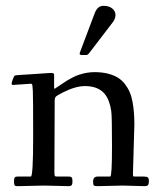

<svg xmlns="http://www.w3.org/2000/svg" viewBox="-20 -635 554 660"><path d="M261 -446Q253.9 -446 253.9 -450.1Q253.9 -454.1 255.9 -458L304.9 -587.9Q314.7 -615 335.1 -615Q355.5 -615 366.2 -605.5Q377 -595.9 377 -583.9Q377 -571.8 368.9 -560.1L286.9 -452.9Q281.7 -446 276.9 -446ZM86.4 -347.2 24.9 -343Q20 -343 20 -347.7Q20 -352.3 24.2 -362.9Q28.3 -373.5 30.4 -374.9Q32.5 -376.2 40.5 -376.8Q48.6 -377.4 93.1 -380.2Q137.7 -383.1 146.5 -383.8Q155.3 -384.5 157 -384.2Q158.7 -383.8 160 -383.9Q161.4 -384 162.4 -383.3Q163.3 -382.6 164.1 -382.4Q164.8 -382.3 165.2 -381.2Q165.5 -380.1 165.8 -379.6Q166 -379.2 166 -377.7V-335.9Q166 -330.1 167.4 -330.1Q168.7 -330.1 169.7 -330.8Q170.7 -331.5 171.6 -332.3Q174.6 -334.5 177.9 -336.5Q181.2 -338.6 192.4 -346.2Q203.6 -353.8 210.2 -357.9Q216.8 -362.1 229.1 -368.4Q241.5 -374.8 252 -378.2Q278.6 -387 304.6 -387Q330.6 -387 350.5 -382Q370.4 -377 384.4 -368.5Q398.4 -360.1 408.8 -346.8Q419.2 -333.5 425.5 -319Q431.9 -304.4 435.5 -285.2Q441.9 -252 441.9 -207L437 -37.1Q437 -30.3 438 -29.2Q439 -28.1 445.1 -28.1H475.1Q484.9 -28.1 488.4 -24.8Q491.9 -21.5 491.9 -12.6Q491.9 -3.7 489.3 0.6Q486.6 4.9 477.1 4.9L402.1 2.9L314.9 4.9Q304.4 4.9 302.2 2Q300 -1 300 -11Q300 -28.1 315.9 -28.1H358.9Q365 -28.1 365 -131.5Q365 -234.9 362.5 -252.9Q360.1 -271 353.8 -287.6Q347.4 -304.2 337.2 -315.2Q314.9 -339.1 272 -339.1Q238.8 -339.1 194.6 -316.4Q173.8 -305.7 170.9 -301.6Q168 -297.6 168 -291L167 -43.9Q167 -32.2 168.5 -30.2Q169.9 -28.1 177 -28.1H215.1Q224.6 -28.1 226.8 -24.5Q229 -21 229 -14.3Q229 -7.6 228.8 -5.4Q228.5 -3.2 227.5 -0.5Q225.3 4.9 216.1 4.9L132.1 2.9L41 4.9Q31.5 4.9 30 1.5Q28.1 -3.4 28.1 -12Q28.1 -20.5 30.4 -24.3Q32.7 -28.1 41 -28.1H85.9Q94 -28.1 94 -166.5Q94 -304.9 92.9 -322.1Q91.8 -339.4 91.3 -341.6Q90.8 -343.8 90.3 -345Q89.1 -347.2 86.4 -347.2Z"/></svg>

Font: Fanwood Text
Style: Regular
Weight: 400
Version: Version 1.1001